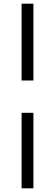

<svg xmlns="http://www.w3.org/2000/svg" viewBox="-20 -766 298 1040"><path d="M97 -746H161V-330H97ZM97 -155H161V254H97Z"/></svg>

Font: HK Grotesk
Style: Regular
Weight: 400
Designer: Alfredo Marco Pradil
Foundry: Hanken Design Co.
Version: Version 3.001